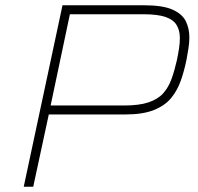

<svg xmlns="http://www.w3.org/2000/svg" viewBox="-20 -708 752 728"><path d="M70 0 217 -688H527Q596 -688 633 -672Q670 -656 684 -628.5Q698 -601 698 -566Q698 -546 694.5 -524.5Q691 -503 687 -481Q679 -441 666 -403.5Q653 -366 629.5 -337Q606 -308 564 -291Q522 -274 455 -274H165L106 0ZM172 -308H450Q508 -308 543.5 -320Q579 -332 599 -354.5Q619 -377 630.5 -409Q642 -441 651 -481Q656 -505 659 -525.5Q662 -546 662 -564Q662 -592 650 -612.5Q638 -633 608 -643.5Q578 -654 523 -654H245Z"/></svg>

Font: Saira SemiExpanded Thin
Style: Italic
Weight: 250
Width: 6
Italic angle: -12°
Designer: Hector Gatti with collaboration of the Omnibus-Type team
Foundry: Omnibus-Type
Version: Version 1.101